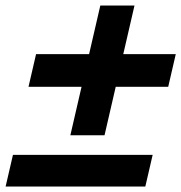

<svg xmlns="http://www.w3.org/2000/svg" viewBox="-27 -672 652 691"><path d="M457 -652 349.2 -185.2H226.2L334 -652ZM605.6 -477.2 578.4 -359.6H75.6L102.8 -477.2ZM522.4 -114.6 496 -0.6H-6.8L19.6 -114.6Z"/></svg>

Font: Work Sans
Style: Italic
Weight: 400
Italic angle: -13°
Designer: Wei Huang
Foundry: Wei Huang
Version: Version 2.012